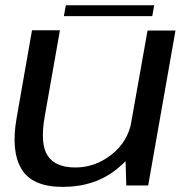

<svg xmlns="http://www.w3.org/2000/svg" viewBox="-20 -707 716 732"><path d="M461.5 0H545L649 -590.5H542.5L458 -115.5ZM208.5 -591.5H102L43.5 -258Q21 -130.5 62 -62.5Q103 5.5 219 5.5Q344 5.5 429.2 -65.5Q514.5 -136.5 528 -212L482 -246.5Q468.5 -168 406 -118.2Q343.5 -68.5 267 -68.5Q191.5 -68.5 161.8 -113.2Q132 -158 150.5 -263ZM223.5 -645.5H560.5L568 -687H231Z"/></svg>

Font: Anybody SemiExpanded
Style: Italic
Weight: 400
Width: 6
Italic angle: -10°
Version: Version 1.113;gftools[0.9.25]